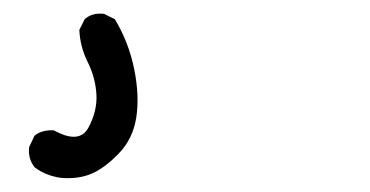

<svg xmlns="http://www.w3.org/2000/svg" viewBox="-20 14 540 280"><path d="M69.3 273.4Q46.9 270.5 30.3 257.8Q20.5 245.1 22.5 228.5L30.3 211.9Q41 203.1 58.6 204.1Q95.7 224.6 108.9 200.2Q122.1 175.8 120.6 151.4Q119.1 127 107.9 104.5Q96.7 82 95.7 57.6L103.5 42Q114.3 32.2 131.8 34.2L147.5 42Q168 76.2 175.8 115.2Q183.6 154.3 178.7 185.5Q173.8 216.8 152.8 238.3Q131.8 259.8 112.8 267.6Q93.8 275.4 69.3 273.4Z"/></svg>

Font: JasonHandwriting4
Style: Regular
Weight: 400
Version: Version 1.01.21